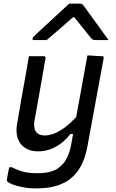

<svg xmlns="http://www.w3.org/2000/svg" viewBox="-20 -843 640 1063"><path d="M140 -532Q162 -532 182 -532Q202 -532 223 -532Q226 -532 228 -530.5Q230 -529 231.5 -526.5Q233 -524 232 -521Q222 -463 212 -406Q202 -349 192 -292Q182 -235 171 -176Q164 -135 179 -114Q194 -93 227 -93Q248 -93 270 -100Q292 -107 316.5 -122Q341 -137 367 -160.5Q393 -184 422 -217L402 -101H370Q346 -71 318 -49.5Q290 -28 258 -16.5Q226 -5 190 -5Q156 -5 131.5 -17Q107 -29 92.5 -49.5Q78 -70 73.5 -96.5Q69 -123 74 -153Q86 -224 98 -293Q110 -362 123 -433Q127 -457 131.5 -481.5Q136 -506 140 -532ZM464 -536Q484 -536 504.5 -534Q525 -532 545 -532Q549 -532 551 -530.5Q553 -529 554 -527Q555 -525 554 -521Q538 -432 523.5 -356Q509 -280 495.5 -203.5Q482 -127 465 -38Q450 47 414 99Q378 151 320.5 175.5Q263 200 183 200Q141 200 106.5 193.5Q72 187 49.5 178Q27 169 20 161Q19 159 18 156.5Q17 154 18 151Q21 133 24 117.5Q27 102 31 83H46Q80 101 112 108.5Q144 116 188 116Q232 116 265 106Q298 96 321 72Q335 59 345 41.5Q355 24 363 1.5Q371 -21 375 -48Q387 -115 398 -174.5Q409 -234 419.5 -292Q430 -350 441 -409.5Q452 -469 464 -536ZM363 -823Q378 -823 393 -823Q408 -823 423 -823Q431 -823 436 -819Q441 -815 451 -801Q457 -792 472 -771.5Q487 -751 506.5 -724Q526 -697 545.5 -670Q565 -643 581 -621Q562 -621 546 -621Q530 -621 512 -621Q501 -621 495.5 -623Q490 -625 484 -632Q473 -645 445 -681Q417 -717 374 -769L414 -748H361L410 -770Q350 -717 310 -682.5Q270 -648 238 -621H169Q165 -621 163 -622Q161 -623 160.5 -625.5Q160 -628 160 -630Q161 -634 165 -638.5Q169 -643 185 -658Q200 -672 224 -694.5Q248 -717 275.5 -742Q303 -767 326.5 -789Q350 -811 363 -823Z"/></svg>

Font: Rec Mono Linear
Style: Italic
Weight: 400
Italic angle: -10°
Monospace: yes
Version: Version 1.085; ttfautohint (v1.8.4.7-5d5b)